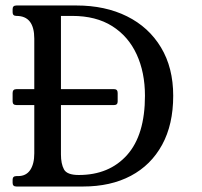

<svg xmlns="http://www.w3.org/2000/svg" viewBox="-20 -680 735 700"><path d="M40 -297Q26 -297 26 -310V-341Q26 -355 40 -355H396Q409 -355 409 -341V-310Q409 -297 396 -297ZM258.5 -660Q363.5 -660 443 -620.5Q522.5 -581 567 -507Q611.5 -433 611.5 -331Q611.5 -226 571 -152Q530.5 -78 457 -39Q383.5 0 282.5 0H40Q26 0 26 -13V-25Q26 -38 40 -38H46Q75 -38 90 -60Q105 -82 105 -121V-539Q105 -622 40 -622Q26 -622 26 -635V-647Q26 -660 40 -660ZM202.2 -117Q202.2 -83 213.2 -62.5Q224.2 -42 267.2 -42Q378.2 -42 443.4 -115Q508.5 -188 508.5 -331Q508.5 -416 478.2 -481.8Q448 -547.5 389 -584.8Q330 -622 243.2 -622H202.2Z"/></svg>

Font: Young Serif Light
Style: Regular
Weight: 300
Designer: Bastien Sozeau
Foundry: NBR — Bastien Sozeau
Version: Version 5.001